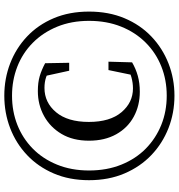

<svg xmlns="http://www.w3.org/2000/svg" viewBox="10 -802 811 870"><g transform="rotate(-90 415.0 -367.5)"><path d="M416 18Q338 18 269 -9Q200 -36 147 -86.5Q94 -137 63.5 -208.5Q33 -280 33 -369Q33 -458 63.5 -529Q94 -600 147 -650Q200 -700 269 -726.5Q338 -753 416 -753Q493 -753 562 -726.5Q631 -700 684 -650Q737 -600 767 -529Q797 -458 797 -369Q797 -280 767 -208.5Q737 -137 684 -86.5Q631 -36 562 -9Q493 18 416 18ZM416 -17Q487 -17 548.5 -41.5Q610 -66 656.5 -112.5Q703 -159 729 -224Q755 -289 755 -369Q755 -449 728.5 -513.5Q702 -578 655.5 -624Q609 -670 547.5 -694Q486 -718 416 -718Q345 -718 284 -694Q223 -670 176.5 -624.5Q130 -579 103.5 -514Q77 -449 77 -369Q77 -288 103.5 -222.5Q130 -157 176.5 -111.5Q223 -66 284 -41.5Q345 -17 416 -17ZM434 -139Q371 -139 320.5 -166.5Q270 -194 241 -246Q212 -298 212 -369Q212 -442 242.5 -493.5Q273 -545 324 -573Q375 -601 437 -601Q476 -601 504.5 -592.5Q533 -584 563 -568L565 -459H529L503 -578L545 -538Q522 -556 500 -563.5Q478 -571 451 -571Q385 -571 341 -518.5Q297 -466 297 -370Q297 -274 341 -222Q385 -170 449 -170Q474 -170 499.5 -177Q525 -184 549 -201L508 -165L532 -281H570L567 -174Q538 -157 505.5 -148Q473 -139 434 -139Z"/></g></svg>

Font: Noto Serif TC ExtraLight SemiBold
Style: Regular
Weight: 600
Version: Version 2.003-H1;hotconv 1.1.1;makeotfexe 2.6.0